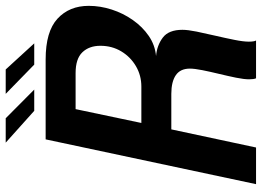

<svg xmlns="http://www.w3.org/2000/svg" viewBox="-142 -776 918 673"><g transform="rotate(-90 316.5 -439.0)"><path d="M8 0 165 -737.5H445Q543 -737.5 588 -696Q633 -654.5 633 -586.5Q633 -546 620 -505.8Q607 -465.5 583.2 -431.8Q559.5 -398 527.5 -376Q495.5 -354 457 -350.5Q494 -347.5 521.5 -327Q549 -306.5 549 -258Q549 -239.5 542.8 -208.5Q536.5 -177.5 528.2 -142.2Q520 -107 513.8 -75.8Q507.5 -44.5 507.5 -25.5Q507.5 -7 511.5 0H379Q375.5 -8 375.5 -24.5Q375.5 -42 381.2 -70.2Q387 -98.5 394.5 -129.5Q402 -160.5 407.5 -188Q413 -215.5 413 -232Q413 -265.5 390 -281.2Q367 -297 324.5 -297H200L136.5 0ZM397.5 -632.5H271L222.5 -402H350Q389 -402 421.5 -421Q454 -440 473.5 -472.5Q493 -505 493 -545.5Q493 -585 470.2 -608.8Q447.5 -632.5 397.5 -632.5ZM501.5 -777.5H427L324.5 -877.5H410ZM339.5 -777.5H265L153.5 -877.5H239Z"/></g></svg>

Font: Epilogue SemiBold
Style: Italic
Weight: 600
Italic angle: -12°
Designer: Tyler Finck
Foundry: Etcetera Type Co
Version: Version 2.111; ttfautohint (v1.8.3)